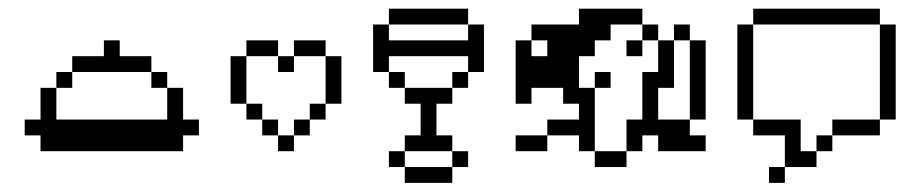

<svg xmlns="http://www.w3.org/2000/svg" viewBox="-20 -341 2076 433"><path d="M71.4 -35.7V0H392.9V-35.7H428.6V-71.4H392.9V-142.9H357.1V-71.4H107.1V-142.9H71.4V-71.4H35.7V-35.7ZM107.1 -178.6V-142.9H142.9V-178.6ZM142.9 -214.3V-178.6H321.4V-214.3H250V-250H214.3V-214.3ZM321.4 -178.6V-142.9H357.1V-178.6Z M500 -214.3V-107.1H535.7V-214.3ZM535.7 -107.1V-71.4H571.4V-107.1ZM571.4 -71.4V-35.7H607.1V-71.4ZM607.1 -35.7V0H642.9V-35.7ZM642.9 -71.4V-35.7H678.6V-71.4ZM678.6 -107.1V-71.4H714.3V-107.1ZM714.3 -214.3V-107.1H750V-214.3ZM714.3 -214.3V-250H642.9V-214.3ZM535.7 -250V-214.3H607.1V-250ZM607.1 -214.3V-178.6H642.9V-214.3Z M892.9 35.7V0H857.1V35.7ZM892.9 35.7V71.4H1000V35.7ZM892.9 -35.7V0H1000V-35.7H964.3V-107.1H1000V-142.9H892.9V-107.1H928.6V-35.7ZM1000 0V35.7H1035.7V0ZM892.9 -142.9V-178.6H857.1V-142.9ZM857.1 -178.6V-214.3H1035.7V-178.6H1071.4V-285.7H1035.7V-250H857.1V-285.7H821.4V-178.6ZM1000 -178.6V-142.9H1035.7V-178.6ZM1035.7 -285.7V-321.4H857.1V-285.7Z M1142.9 -35.7V0H1214.3V-35.7ZM1214.3 -71.4V-35.7H1285.7V0H1321.4V-142.9H1285.7V-214.3H1321.4V-250H1357.1V-285.7H1428.6V-321.4H1285.7V-285.7H1178.6V-250H1214.3V-214.3H1178.6V-250H1142.9V-107.1H1178.6V-142.9H1250V-107.1H1285.7V-71.4ZM1392.9 -71.4V0H1428.6V-35.7H1464.3V0H1571.4V-35.7H1535.7V-71.4H1464.3V-142.9H1500V-250H1464.3V-178.6H1428.6V-71.4ZM1535.7 -250V-71.4H1571.4V-250ZM1535.7 -250V-285.7H1500V-250ZM1464.3 -250V-285.7H1428.6V-250ZM1321.4 -178.6V-142.9H1357.1V-178.6ZM1321.4 0V35.7H1392.9V0ZM1392.9 -250V-214.3H1428.6V-250Z M1714.3 35.7V71.4H1750V35.7ZM1750 -35.7V35.7H1821.4V0H1785.7V-71.4H1678.6V-35.7ZM1821.4 -35.7V0H1857.1V-35.7ZM1857.1 -71.4V-35.7H1964.3V-71.4ZM1678.6 -71.4V-285.7H1642.9V-71.4ZM1678.6 -321.4V-285.7H1964.3V-321.4ZM1964.3 -285.7V-71.4H2000V-285.7Z"/></svg>

Font: Gossip Icons Low Pixel
Style: Regular
Weight: 500
Designer: Deborah Khodanovich
Version: Version 1.001;Glyphs 3.3.1 (3343)